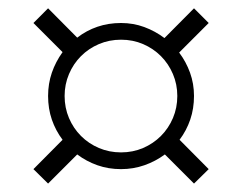

<svg xmlns="http://www.w3.org/2000/svg" viewBox="-20 -600 580 460"><path d="M95.2 -370.1Q95.2 -399.4 104.2 -425.8Q113.3 -452.1 129.9 -475.1L60.1 -544.9L95.2 -580.1L165 -509.8Q187 -526.9 213.4 -535.9Q239.7 -544.9 270 -544.9Q299.3 -544.9 325.7 -535.2Q352.1 -525.4 374 -508.8L444.8 -580.1L480 -544.9L409.2 -474.1Q425.8 -452.1 435.3 -425.8Q444.8 -399.4 444.8 -370.1Q444.8 -339.8 435.8 -313.5Q426.8 -287.1 410.2 -265.1L480 -194.8L444.8 -160.2L375 -230Q352.5 -213.4 325.9 -204.1Q299.3 -194.8 270 -194.8Q239.7 -194.8 213.4 -204.1Q187 -213.4 165 -230L95.2 -160.2L60.1 -194.8L129.9 -265.1Q113.3 -287.1 104.2 -313.5Q95.2 -339.8 95.2 -370.1ZM134.8 -370.1Q134.8 -341.8 145.3 -317.1Q155.8 -292.5 174.1 -274.2Q192.4 -255.9 217 -245.4Q241.7 -234.9 270 -234.9Q298.3 -234.9 322.8 -245.4Q347.2 -255.9 365.5 -274.2Q383.8 -292.5 394.3 -317.1Q404.8 -341.8 404.8 -370.1Q404.8 -397.9 394.3 -422.6Q383.8 -447.3 365.5 -465.6Q347.2 -483.9 322.8 -494.4Q298.3 -504.9 270 -504.9Q241.7 -504.9 217 -494.4Q192.4 -483.9 174.1 -465.6Q155.8 -447.3 145.3 -422.6Q134.8 -397.9 134.8 -370.1Z"/></svg>

Font: Rochester
Style: Regular
Weight: 400
Version: Version 1.006